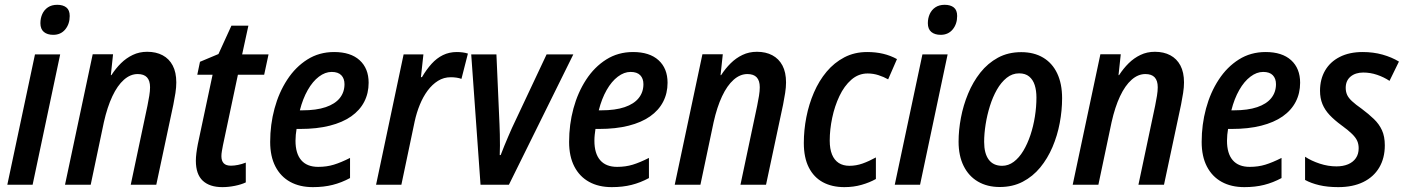

<svg xmlns="http://www.w3.org/2000/svg" viewBox="-20 -766 5823 796"><path d="M10.3 0 125 -540.5H229.5L115.2 0ZM200.7 -621.6Q176.3 -621.6 161.9 -633.5Q147.5 -645.5 147.5 -669.9Q147.5 -690.4 155.3 -707.8Q163.1 -725.1 178.7 -735.6Q194.3 -746.1 217.3 -746.1Q241.2 -746.1 255.1 -735.1Q269 -724.1 269 -699.7Q269 -666.5 250.5 -644Q231.9 -621.6 200.7 -621.6Z M249.5 0 364.3 -541H448.7L439.5 -454.6H441.9Q459.5 -481.9 481.4 -503.7Q503.4 -525.4 530.5 -538.3Q557.6 -551.3 590.3 -551.3Q627 -551.3 654.1 -536.9Q681.2 -522.5 696 -494.4Q710.9 -466.3 710.9 -424.3Q710.9 -404.3 707.3 -380.4Q703.6 -356.4 698.7 -332.5L627.9 0H522L591.3 -327.6Q595.7 -349.1 598.9 -368.9Q602.1 -388.7 602.1 -404.3Q602.1 -431.6 589.4 -445.3Q576.7 -459 550.8 -459Q520.5 -459 493.7 -435.3Q466.8 -411.6 445.8 -366.9Q424.8 -322.3 410.6 -259.3L356 0Z M901.9 9.8Q849.1 9.8 820.6 -16.8Q792 -43.5 792 -99.6Q792 -113.8 794.2 -131.3Q796.4 -148.9 800.3 -168.9L861.3 -456.1H797.9L809.1 -509.8L885.7 -542L939.5 -659.7H1009.8L983.9 -540.5H1093.3L1075.2 -456.1H966.3L904.3 -163.6Q901.9 -151.4 899.9 -139.6Q897.9 -127.9 897.9 -118.7Q897.9 -99.1 907.5 -89.1Q917 -79.1 937.5 -79.1Q951.2 -79.1 966.8 -82.3Q982.4 -85.4 999 -91.8V-9.8Q980.5 -1 953.9 4.4Q927.2 9.8 901.9 9.8Z M1276.9 9.8Q1222.7 9.8 1183.1 -12Q1143.6 -33.7 1121.8 -75.7Q1100.1 -117.7 1100.1 -177.7Q1100.1 -249.5 1118.2 -316.2Q1136.2 -382.8 1170.7 -435.5Q1205.1 -488.3 1254.2 -519.3Q1303.2 -550.3 1365.2 -550.3Q1433.6 -550.3 1470.9 -516.4Q1508.3 -482.4 1508.3 -422.9Q1508.3 -379.4 1490 -344Q1471.7 -308.6 1435.8 -283.4Q1399.9 -258.3 1346.9 -244.9Q1293.9 -231.4 1224.1 -231.4H1209.5Q1207.5 -219.7 1206.3 -207.3Q1205.1 -194.8 1205.1 -182.6Q1205.1 -129.4 1229 -101.8Q1252.9 -74.2 1299.3 -74.2Q1334.5 -74.2 1364 -83.3Q1393.6 -92.3 1431.2 -111.3V-27.8Q1396 -8.8 1359.1 0.5Q1322.3 9.8 1276.9 9.8ZM1223.1 -308.6H1233.4Q1291.5 -308.6 1330.3 -321.8Q1369.1 -335 1388.7 -359.4Q1408.2 -383.8 1408.2 -417Q1408.2 -440.4 1395 -454.1Q1381.8 -467.8 1355 -467.8Q1328.1 -467.8 1302.2 -448.2Q1276.4 -428.7 1255.9 -392.8Q1235.4 -356.9 1223.1 -308.6Z M1539.1 0 1653.3 -540.5H1735.4L1725.1 -446.3H1729.5Q1748 -478 1769.3 -501.5Q1790.5 -524.9 1816.4 -537.6Q1842.3 -550.3 1874 -550.3Q1885.7 -550.3 1897.5 -548.8Q1909.2 -547.4 1919.9 -543.9L1893.1 -439Q1883.8 -442.4 1872.6 -444.1Q1861.3 -445.8 1848.6 -445.8Q1819.8 -445.8 1795.9 -430.9Q1772 -416 1752.9 -390.4Q1733.9 -364.7 1720.5 -331.8Q1707 -298.8 1699.2 -262.7L1644 0Z M1972.2 0 1933.6 -540.5H2038.1L2050.8 -251.5Q2051.8 -233.9 2052.2 -209.7Q2052.7 -185.5 2052.7 -162.1Q2052.7 -138.7 2051.8 -123H2055.7Q2062.5 -140.6 2070.6 -160.9Q2078.6 -181.2 2087.2 -200.4Q2095.7 -219.7 2102.5 -235.4L2246.1 -540.5H2356.9L2089.8 0Z M2516.1 9.8Q2461.9 9.8 2422.4 -12Q2382.8 -33.7 2361.1 -75.7Q2339.4 -117.7 2339.4 -177.7Q2339.4 -249.5 2357.4 -316.2Q2375.5 -382.8 2409.9 -435.5Q2444.3 -488.3 2493.4 -519.3Q2542.5 -550.3 2604.5 -550.3Q2672.9 -550.3 2710.2 -516.4Q2747.6 -482.4 2747.6 -422.9Q2747.6 -379.4 2729.2 -344Q2710.9 -308.6 2675 -283.4Q2639.2 -258.3 2586.2 -244.9Q2533.2 -231.4 2463.4 -231.4H2448.7Q2446.8 -219.7 2445.6 -207.3Q2444.3 -194.8 2444.3 -182.6Q2444.3 -129.4 2468.3 -101.8Q2492.2 -74.2 2538.6 -74.2Q2573.7 -74.2 2603.3 -83.3Q2632.8 -92.3 2670.4 -111.3V-27.8Q2635.3 -8.8 2598.4 0.5Q2561.5 9.8 2516.1 9.8ZM2462.4 -308.6H2472.7Q2530.8 -308.6 2569.6 -321.8Q2608.4 -335 2627.9 -359.4Q2647.5 -383.8 2647.5 -417Q2647.5 -440.4 2634.3 -454.1Q2621.1 -467.8 2594.2 -467.8Q2567.4 -467.8 2541.5 -448.2Q2515.6 -428.7 2495.1 -392.8Q2474.6 -356.9 2462.4 -308.6Z M2777.3 0 2892.1 -541H2976.6L2967.3 -454.6H2969.7Q2987.3 -481.9 3009.3 -503.7Q3031.2 -525.4 3058.3 -538.3Q3085.4 -551.3 3118.2 -551.3Q3154.8 -551.3 3181.9 -536.9Q3209 -522.5 3223.9 -494.4Q3238.8 -466.3 3238.8 -424.3Q3238.8 -404.3 3235.1 -380.4Q3231.4 -356.4 3226.6 -332.5L3155.8 0H3049.8L3119.1 -327.6Q3123.5 -349.1 3126.7 -368.9Q3129.9 -388.7 3129.9 -404.3Q3129.9 -431.6 3117.2 -445.3Q3104.5 -459 3078.6 -459Q3048.3 -459 3021.5 -435.3Q2994.6 -411.6 2973.6 -366.9Q2952.6 -322.3 2938.5 -259.3L2883.8 0Z M3480.5 9.8Q3429.2 9.8 3391.6 -10.5Q3354 -30.8 3333.3 -71.5Q3312.5 -112.3 3312.5 -173.3Q3312.5 -226.6 3323 -280.3Q3333.5 -334 3354.5 -382.6Q3375.5 -431.2 3407 -468.8Q3438.5 -506.3 3480.5 -528.3Q3522.5 -550.3 3575.2 -550.3Q3610.8 -550.3 3641.6 -543Q3672.4 -535.6 3698.7 -521L3662.1 -437Q3644 -447.3 3622.3 -454.3Q3600.6 -461.4 3577.1 -461.4Q3539.1 -461.4 3509.5 -435.5Q3480 -409.7 3460.2 -367.9Q3440.4 -326.2 3430.2 -277.6Q3419.9 -229 3419.9 -183.1Q3419.9 -148.9 3429.4 -125.5Q3439 -102.1 3457.3 -90.3Q3475.6 -78.6 3501.5 -78.6Q3529.3 -78.6 3556.2 -88.1Q3583 -97.7 3611.3 -113.3V-23.9Q3585.4 -9.3 3552.2 0.2Q3519 9.8 3480.5 9.8Z M3689.5 0 3804.2 -540.5H3908.7L3794.4 0ZM3879.9 -621.6Q3855.5 -621.6 3841.1 -633.5Q3826.7 -645.5 3826.7 -669.9Q3826.7 -690.4 3834.5 -707.8Q3842.3 -725.1 3857.9 -735.6Q3873.5 -746.1 3896.5 -746.1Q3920.4 -746.1 3934.3 -735.1Q3948.2 -724.1 3948.2 -699.7Q3948.2 -666.5 3929.7 -644Q3911.1 -621.6 3879.9 -621.6Z M4125 9.3Q4072.8 9.3 4034.4 -13.2Q3996.1 -35.6 3975.1 -77.9Q3954.1 -120.1 3954.1 -178.7Q3954.1 -226.6 3963.9 -278.1Q3973.6 -329.6 3993.7 -377.9Q4013.7 -426.3 4044.4 -465.1Q4075.2 -503.9 4117.4 -526.9Q4159.7 -549.8 4213.9 -549.8Q4266.6 -549.8 4304.7 -527.1Q4342.8 -504.4 4363 -461.7Q4383.3 -418.9 4383.3 -358.9Q4383.3 -308.1 4373.5 -256.1Q4363.8 -204.1 4343.5 -156.5Q4323.2 -108.9 4292.5 -71.5Q4261.7 -34.2 4220 -12.5Q4178.2 9.3 4125 9.3ZM4134.8 -78.6Q4160.6 -78.6 4182.9 -95.2Q4205.1 -111.8 4222.4 -140.6Q4239.7 -169.4 4252 -206.1Q4264.2 -242.7 4270.5 -282.7Q4276.9 -322.8 4276.9 -361.8Q4276.9 -390.6 4269.8 -413.1Q4262.7 -435.5 4246.8 -448.7Q4231 -461.9 4205.1 -461.9Q4176.8 -461.9 4153.6 -443.4Q4130.4 -424.8 4113 -394.3Q4095.7 -363.8 4084 -326.4Q4072.3 -289.1 4066.2 -250.2Q4060.1 -211.4 4060.1 -177.7Q4060.1 -129.9 4079.1 -104.2Q4098.1 -78.6 4134.8 -78.6Z M4427.2 0 4542 -541H4626.5L4617.2 -454.6H4619.6Q4637.2 -481.9 4659.2 -503.7Q4681.2 -525.4 4708.3 -538.3Q4735.4 -551.3 4768.1 -551.3Q4804.7 -551.3 4831.8 -536.9Q4858.9 -522.5 4873.8 -494.4Q4888.7 -466.3 4888.7 -424.3Q4888.7 -404.3 4885 -380.4Q4881.3 -356.4 4876.5 -332.5L4805.7 0H4699.7L4769 -327.6Q4773.4 -349.1 4776.6 -368.9Q4779.8 -388.7 4779.8 -404.3Q4779.8 -431.6 4767.1 -445.3Q4754.4 -459 4728.5 -459Q4698.2 -459 4671.4 -435.3Q4644.5 -411.6 4623.5 -366.9Q4602.5 -322.3 4588.4 -259.3L4533.7 0Z M5138.7 9.8Q5084.5 9.8 5044.9 -12Q5005.4 -33.7 4983.6 -75.7Q4961.9 -117.7 4961.9 -177.7Q4961.9 -249.5 4980 -316.2Q4998 -382.8 5032.5 -435.5Q5066.9 -488.3 5116 -519.3Q5165 -550.3 5227.1 -550.3Q5295.4 -550.3 5332.8 -516.4Q5370.1 -482.4 5370.1 -422.9Q5370.1 -379.4 5351.8 -344Q5333.5 -308.6 5297.6 -283.4Q5261.7 -258.3 5208.7 -244.9Q5155.8 -231.4 5085.9 -231.4H5071.3Q5069.3 -219.7 5068.1 -207.3Q5066.9 -194.8 5066.9 -182.6Q5066.9 -129.4 5090.8 -101.8Q5114.7 -74.2 5161.1 -74.2Q5196.3 -74.2 5225.8 -83.3Q5255.4 -92.3 5293 -111.3V-27.8Q5257.8 -8.8 5220.9 0.5Q5184.1 9.8 5138.7 9.8ZM5085 -308.6H5095.2Q5153.3 -308.6 5192.1 -321.8Q5231 -335 5250.5 -359.4Q5270 -383.8 5270 -417Q5270 -440.4 5256.8 -454.1Q5243.7 -467.8 5216.8 -467.8Q5189.9 -467.8 5164.1 -448.2Q5138.2 -428.7 5117.7 -392.8Q5097.2 -356.9 5085 -308.6Z M5528.3 9.8Q5483.4 9.8 5449.5 1.7Q5415.5 -6.3 5390.6 -20V-116.2Q5416.5 -99.1 5451.4 -87.6Q5486.3 -76.2 5520.5 -76.2Q5548.3 -76.2 5569.1 -85Q5589.8 -93.8 5601.3 -110.6Q5612.8 -127.4 5612.8 -151.4Q5612.8 -168.5 5606.7 -182.1Q5600.6 -195.8 5585.2 -210.9Q5569.8 -226.1 5541.5 -246.6Q5512.2 -268.1 5492.4 -289.1Q5472.7 -310.1 5462.6 -334.5Q5452.6 -358.9 5452.6 -389.6Q5452.6 -437.5 5473.6 -473.6Q5494.6 -509.8 5534.4 -530Q5574.2 -550.3 5629.4 -550.3Q5673.3 -550.3 5711.7 -539.6Q5750 -528.8 5779.8 -510.7L5740.7 -430.7Q5717.3 -446.3 5689.2 -455.8Q5661.1 -465.3 5631.8 -465.3Q5599.6 -465.3 5579.3 -448.5Q5559.1 -431.6 5559.1 -401.9Q5559.1 -386.2 5564.7 -373.3Q5570.3 -360.4 5585 -346.7Q5599.6 -333 5625.5 -314.9Q5654.8 -293 5676.3 -272.2Q5697.8 -251.5 5709.5 -225.8Q5721.2 -200.2 5721.2 -163.6Q5721.2 -110.4 5698 -71.3Q5674.8 -32.2 5631.6 -11.2Q5588.4 9.8 5528.3 9.8Z"/></svg>

Font: Open Sans SemiCondensed SemiBold
Style: Italic
Weight: 600
Width: 4
Italic angle: -12°
Designer: Monotype Design Team
Foundry: Monotype Imaging Inc.
Version: Version 3.000